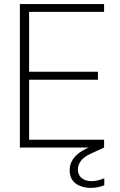

<svg xmlns="http://www.w3.org/2000/svg" viewBox="-20 -720 586 937"><path d="M77 0V-700H488V-662H122V-370H458V-331H122V-38H488V0ZM424 197Q399 197 375 189Q351 181 335.5 162Q320 143 320 110Q320 89 329 69.5Q338 50 359 32Q380 14 415 -1L473 -27L488 0L425 29Q388 46 374 66Q360 86 360 107Q360 133 378 148.5Q396 164 428 164Q442 164 458.5 160Q475 156 489 150V184Q475 190 457.5 193.5Q440 197 424 197Z"/></svg>

Font: DM Sans 16pt ExtraLight
Style: Regular
Weight: 250
Version: Version 4.004;gftools[0.9.30]